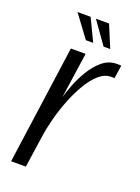

<svg xmlns="http://www.w3.org/2000/svg" viewBox="-126 -695 548 752"><g transform="rotate(20 148.0 -319.0)"><path d="M18.8 0 87.8 -495H149.2L121.6 -304.6Q127.2 -324.9 139.6 -357.4Q151.9 -389.9 171.5 -422.6Q191.1 -455.3 217.6 -477.7Q244.2 -500 277.2 -500Q281.2 -500 287.2 -500Q293.2 -500 296.2 -499L287.9 -443.7Q285.9 -444.7 281.4 -444.9Q276.9 -445 271.9 -444.7Q246.5 -444.1 223 -423.3Q199.6 -402.5 179.4 -368.6Q159.2 -334.7 143.2 -294.1Q127.2 -253.6 116.2 -212.4Q105.2 -171.2 100.2 -136.6L80.2 0ZM233.3 -545.7H205.6L140 -638.2H194.8ZM162.3 -545.7H131.8L63.3 -638.2H118Z"/></g></svg>

Font: Alumni Sans Thin
Style: Italic
Weight: 100
Italic angle: -8°
Designer: Robert E. Leuschke
Foundry: Robert E. Leuschke
Version: Version 1.016